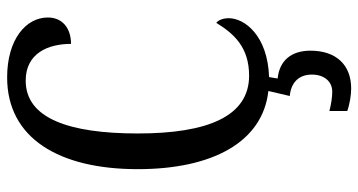

<svg xmlns="http://www.w3.org/2000/svg" viewBox="-253 -511 1004 538"><g transform="rotate(-90 249.0 -242.0)"><path d="M270 240C337 240 376 197 376 126C376 73 349 39 298 34L302 10C419 6 467 -59 467 -103C467 -118 462 -132 454 -138C424 -89 386 -46 306 -46C192 -46 144 -162 144 -358C144 -552 187 -672 292 -672C369 -672 395 -609 395 -545C440 -545 469 -570 469 -610C469 -671 408 -724 301 -724C131 -724 44 -579 44 -358C44 -150 119 -8 263 8L249 68C284 71 309 91 309 130C309 164 290 187 261 187C246 187 226 184 207 179V229C226 236 252 240 270 240Z"/></g></svg>

Font: Noto Serif Lao ExtCond
Style: Regular
Weight: 400
Width: 2
Designer: Monotype Design Team
Foundry: Monotype Imaging Inc.
Version: Version 2.004